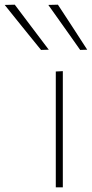

<svg xmlns="http://www.w3.org/2000/svg" viewBox="-133 -799 393 819"><path d="M105 0Q105 -56.5 105 -108.5Q105 -160.5 105 -221V-271Q105 -311.5 105 -348.2Q105 -385 105 -420.8Q105 -456.5 105 -494L135 -495.5Q135 -458 135 -422Q135 -386 135 -349Q135 -312 135 -271V-221Q135 -160.5 135 -108.5Q135 -56.5 135 0ZM42 -586Q16 -618 -9.8 -649.8Q-35.5 -681.5 -61.2 -713.5Q-87 -745.5 -113 -778L-70 -779Q-34.5 -732 2 -683.5Q38.5 -635 75 -587ZM209 -586Q186.5 -618 164 -649.8Q141.5 -681.5 118.8 -713.5Q96 -745.5 73 -778L114 -779Q145 -732 176.2 -684Q207.5 -636 239 -587Z"/></svg>

Font: Commissioner Thin
Style: Regular
Weight: 100
Designer: Kostas Bartsokas
Foundry: Kostas Bartsokas
Version: Version 1.001;gftools[0.9.23]